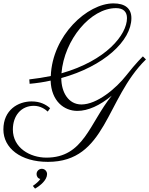

<svg xmlns="http://www.w3.org/2000/svg" viewBox="-98 -745 882 1134"><path d="M75 -276 77 -250C120 -254 162 -260 201 -269C205 -148 280 -90 359 -90C422 -90 492 -122 562 -180C430 -17 397 186 176 186C79 186 -22 128 -22 20C-22 -62 27 -120 102 -120C140 -120 169 -100 184 -86L198 -106C173 -128 139 -146 89 -146C9 -146 -78 -96 -78 20C-78 129 23 211 185 211C531 211 525 -161 764 -394L746 -412C744 -410 706 -374 648 -300C588 -223 475 -128 383 -128C305 -128 264 -202 264 -284C515 -353 678 -504 678 -638C678 -695 641 -725 572 -725C418 -725 211 -536 202 -296C162 -288 120 -281 75 -276ZM587 -697C630 -697 652 -676 652 -638C652 -540 529 -387 265 -312C281 -510 437 -697 587 -697ZM149 252C133 252 118 265 118 283C118 296 125 309 140 312C134 324 111 343 96 353L109 369C141 351 180 318 180 283C180 267 167 252 149 252Z"/></svg>

Font: Parisienne
Style: Regular
Weight: 400
Designer: Astigmatic (AOETI)
Foundry: Astigmatic (AOETI)
Version: Version 1.000